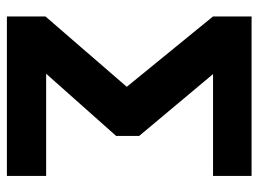

<svg xmlns="http://www.w3.org/2000/svg" viewBox="-114 -618 732 543"><g transform="rotate(90 251.5 -346.0)"><path d="M477 -692V-583H189L364 -374V-309L188 -111H477V0H26V-109L225 -339L26 -583V-692Z"/></g></svg>

Font: Fira Sans SemiBold
Style: Regular
Weight: 600
Designer: bBox Type GmbH & Carrois Corporate GbR & Edenspiekermann AG
Foundry: bBox Type GmbH & Carrois Corporate GbR & Edenspiekermann AG
Version: Version 4.301;PS 004.301;hotconv 1.0.88;makeotf.lib2.5.64775